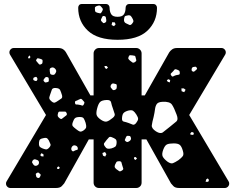

<svg xmlns="http://www.w3.org/2000/svg" viewBox="-20 -940 1176 960"><path d="M32 0Q23 0 16.5 -6.5Q10 -13 10 -22Q10 -29 13 -33L210 -365L30 -667Q27 -672 27 -678Q27 -687 33.5 -693.5Q40 -700 49 -700H270Q287 -700 296.5 -693Q306 -686 310 -678L432 -463H448V-673Q448 -684 456 -692Q464 -700 475 -700H661Q672 -700 680 -692Q688 -684 688 -673V-463H704L826 -678Q831 -686 840.5 -693Q850 -700 866 -700H1087Q1096 -700 1102.5 -693.5Q1109 -687 1109 -678Q1109 -672 1106 -667L926 -365L1123 -33Q1126 -29 1126 -22Q1126 -13 1119.5 -6.5Q1113 0 1104 0H876Q856 0 847 -9.5Q838 -19 835 -23L712 -243H688V-27Q688 -15 680 -7.5Q672 0 661 0H475Q464 0 456 -7.5Q448 -15 448 -27V-243H424L301 -23Q298 -19 289 -9.5Q280 0 260 0ZM658 -653Q657 -660 653.5 -661Q650 -662 643 -663Q635 -664 630.5 -664Q626 -664 623 -656Q620 -649 622.5 -645Q625 -641 631 -636Q638 -630 642.5 -627.5Q647 -625 654 -629Q662 -634 661.5 -639Q661 -644 658 -653ZM132 -654 129 -663 122 -657 120 -649 128 -648ZM181 -646Q174 -647 170.5 -648.5Q167 -650 163 -644Q159 -638 161.5 -635Q164 -632 169 -626Q173 -621 175.5 -618.5Q178 -616 184 -618Q191 -621 192 -624.5Q193 -628 193 -635Q193 -641 190 -642.5Q187 -644 181 -646ZM513 -610H502L505 -600L512 -595L520 -602ZM964 -601Q960 -607 956.5 -606.5Q953 -606 946 -605Q939 -603 938 -593Q937 -585 945 -582Q950 -580 956 -586Q960 -591 963.5 -593Q967 -595 964 -601ZM255 -597Q246 -606 235 -601Q229 -598 228.5 -594Q228 -590 229 -583Q230 -576 231 -572Q232 -568 240 -566Q248 -565 251.5 -567Q255 -569 259 -577Q265 -587 255 -597ZM862 -593Q856 -595 853 -592.5Q850 -590 846 -584Q840 -577 835.5 -573.5Q831 -570 836 -563Q841 -555 846 -558Q851 -561 860 -564Q868 -566 873.5 -566.5Q879 -567 879 -575Q879 -584 875 -587Q871 -590 862 -593ZM164 -553Q161 -557 158.5 -555.5Q156 -554 151 -553Q146 -551 146 -545Q146 -539 152 -537Q156 -536 159 -535Q162 -534 165 -538Q170 -545 164 -553ZM218 -554Q209 -557 204 -550Q200 -545 198 -541.5Q196 -538 200 -533Q205 -527 208.5 -527.5Q212 -528 219 -530Q224 -532 224 -535Q224 -538 224 -543Q224 -553 218 -554ZM831 -540 821 -544 814 -538 819 -531 829 -528ZM564 -511Q564 -518 560 -519.5Q556 -521 550 -522Q542 -525 536 -517Q530 -508 535 -501Q540 -495 543 -491.5Q546 -488 553 -490Q561 -493 562.5 -497.5Q564 -502 564 -511ZM290 -464Q285 -481 280.5 -490Q276 -499 259 -500Q242 -501 239 -491Q236 -481 230 -465Q225 -453 227 -446.5Q229 -440 239 -432Q248 -425 254 -427Q260 -429 270 -436Q281 -443 287 -447.5Q293 -452 290 -464ZM908 -491 899 -498H887L888 -484L901 -479ZM391 -442Q386 -447 382.5 -445.5Q379 -444 372 -441Q365 -437 359.5 -435.5Q354 -434 355 -426Q356 -417 361.5 -417.5Q367 -418 376 -416Q384 -415 389.5 -412.5Q395 -410 399 -418Q404 -426 401 -430.5Q398 -435 391 -442ZM545 -396Q538 -415 535.5 -428Q533 -441 513 -440Q490 -439 481 -430.5Q472 -422 466 -399Q460 -377 463 -365.5Q466 -354 485 -341Q503 -329 514.5 -332.5Q526 -336 543 -350Q556 -360 553.5 -370Q551 -380 545 -396ZM863 -367Q851 -400 840 -416.5Q829 -433 793 -431Q771 -430 764 -420Q757 -410 755 -393.5Q753 -377 748 -355Q741 -329 739 -313.5Q737 -298 760 -283Q782 -269 794.5 -278.5Q807 -288 828 -305Q849 -322 861 -332Q873 -342 863 -367ZM662 -367Q653 -381 645.5 -386Q638 -391 621 -387Q604 -382 597.5 -374.5Q591 -367 590 -349Q589 -334 599 -332Q609 -330 623 -325Q636 -320 643.5 -317Q651 -314 660 -324Q670 -337 670.5 -345Q671 -353 662 -367ZM313 -375Q310 -382 305 -382Q300 -382 291 -382Q283 -382 277.5 -382Q272 -382 270 -373Q267 -364 269 -359Q271 -354 279 -348Q286 -343 290 -346.5Q294 -350 301 -355Q308 -360 312 -363.5Q316 -367 313 -375ZM408 -326Q403 -341 398.5 -348Q394 -355 379 -355Q362 -355 355.5 -349.5Q349 -344 344 -329Q339 -315 344 -309Q349 -303 361 -294Q372 -285 379 -282.5Q386 -280 398 -288Q410 -297 411 -304.5Q412 -312 408 -326ZM946 -279H936L930 -269L941 -265L950 -269ZM619 -261Q612 -261 609 -252Q606 -245 604.5 -241.5Q603 -238 608 -234Q614 -229 618 -230Q622 -231 628 -235Q638 -242 634 -253Q632 -259 629 -260Q626 -261 619 -261ZM539 -254Q529 -258 524.5 -253Q520 -248 513 -240Q506 -230 501.5 -225Q497 -220 503 -210Q510 -199 517 -197Q524 -195 537 -198Q550 -202 556 -206.5Q562 -211 563 -225Q564 -239 558 -244Q552 -249 539 -254ZM224 -238Q218 -248 212.5 -250Q207 -252 196 -249Q185 -247 180.5 -243Q176 -239 175 -228Q174 -216 176.5 -210Q179 -204 190 -199Q202 -194 209.5 -193Q217 -192 226 -202Q235 -212 232.5 -219Q230 -226 224 -238ZM849 -223Q826 -223 815 -218Q804 -213 796 -191Q788 -169 793.5 -157.5Q799 -146 817 -132Q834 -120 844.5 -124Q855 -128 872 -139Q888 -151 894 -159.5Q900 -168 894 -187Q888 -208 879 -215.5Q870 -223 849 -223ZM369 -199Q368 -210 355 -213Q345 -215 339 -205Q333 -194 340 -186Q344 -182 347.5 -183.5Q351 -185 356 -188Q362 -190 366 -191Q370 -192 369 -199ZM512 -169 505 -180 492 -175 495 -162 506 -157ZM197 -169 187 -174 181 -164 188 -158H198ZM658 -155 651 -154 650 -145 658 -140 665 -148ZM175 -127Q175 -138 163 -141Q156 -144 152 -143.5Q148 -143 143 -137Q139 -130 141 -126.5Q143 -123 147 -117Q154 -108 164 -112Q175 -116 175 -127ZM591 -114Q589 -123 587 -128.5Q585 -134 575 -134Q565 -134 562 -129.5Q559 -125 555 -116Q552 -108 554 -103.5Q556 -99 562 -94Q571 -88 575.5 -84.5Q580 -81 589 -87Q598 -92 596 -98Q594 -104 591 -114ZM279 -102 273 -108 266 -104V-95H275ZM181 -70Q176 -74 173 -76.5Q170 -79 164 -75Q158 -72 159 -68Q160 -64 161 -58Q163 -51 172 -50Q178 -50 181 -58Q183 -62 183.5 -64.5Q184 -67 181 -70ZM1025 -40 1019 -48 1011 -43 1008 -31H1021ZM568 -741Q468 -741 419.5 -786.5Q371 -832 371 -901Q371 -909 375.5 -914.5Q380 -920 390 -920H509Q518 -920 523 -914.5Q528 -909 528 -901Q528 -882 536 -869Q544 -856 568 -856Q592 -856 600 -869Q608 -882 608 -901Q608 -909 613 -914.5Q618 -920 627 -920H746Q755 -920 760 -914.5Q765 -909 765 -901Q765 -832 717 -786.5Q669 -741 568 -741ZM488 -904Q482 -912 477 -912.5Q472 -913 462 -909Q455 -906 454.5 -901Q454 -896 455 -888Q456 -881 459 -879.5Q462 -878 468 -876Q475 -875 479.5 -873.5Q484 -872 488 -879Q493 -887 494 -892Q495 -897 488 -904ZM640 -852Q635 -861 629.5 -863Q624 -865 614 -862Q605 -861 603 -856Q601 -851 600 -842Q599 -828 611 -823Q621 -818 627 -815.5Q633 -813 640 -821Q648 -830 647 -836Q646 -842 640 -852ZM501 -860Q494 -861 492 -857Q490 -853 487 -847Q482 -839 488 -833Q493 -828 495.5 -825.5Q498 -823 504 -826Q510 -829 511 -832.5Q512 -836 511 -843Q510 -850 509 -854Q508 -858 501 -860ZM554 -828 541 -829 538 -815 550 -809 558 -818Z"/></svg>

Font: Rubik Moonrocks
Style: Regular
Weight: 400
Designer: Hubert and Fischer, NaN
Foundry: Hubert and Fischer, NaN
Version: Version 2.200